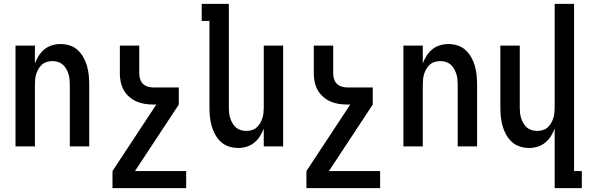

<svg xmlns="http://www.w3.org/2000/svg" viewBox="-20 -755 3040 990"><path d="M60 0V-520H160V-428Q168 -449 180 -468Q192 -487 209.5 -501Q227 -515 248.5 -521.5Q270 -528 292 -528Q316 -528 339.5 -520.5Q363 -513 380.5 -497Q398 -481 410 -459.5Q422 -438 428.5 -415Q435 -392 437.5 -368Q440 -344 440 -320V0H340V-320Q340 -334 338.5 -348Q337 -362 332.5 -375.5Q328 -389 320.5 -401.5Q313 -414 302.5 -423Q292 -432 278 -436Q264 -440 250 -440Q236 -440 222 -436Q208 -432 197.5 -423Q187 -414 179.5 -401.5Q172 -389 167.5 -375.5Q163 -362 161.5 -348Q160 -334 160 -320V0Z M940 215H560V127L786 -216H770Q748 -216 726 -219.5Q704 -223 683.5 -232Q663 -241 646 -256Q629 -271 618 -290.5Q607 -310 602.5 -332Q598 -354 598 -376V-520H698V-376Q698 -362 702.5 -347.5Q707 -333 717 -323Q727 -313 741.5 -308.5Q756 -304 770 -304H902V-216L676 127H940Z M1208 8Q1184 8 1160.5 0.5Q1137 -7 1119.5 -23Q1102 -39 1090 -60.5Q1078 -82 1071.5 -105Q1065 -128 1062.5 -152Q1060 -176 1060 -200V-647H1020V-735H1160V-200Q1160 -186 1161.5 -172Q1163 -158 1167.5 -144.5Q1172 -131 1179.5 -118.5Q1187 -106 1197.5 -97Q1208 -88 1222 -84Q1236 -80 1250 -80Q1264 -80 1278 -84Q1292 -88 1302.5 -97Q1313 -106 1320.5 -118.5Q1328 -131 1332.5 -144.5Q1337 -158 1338.5 -172Q1340 -186 1340 -200V-520H1440V0H1340V-92Q1332 -71 1320 -52Q1308 -33 1290.5 -19Q1273 -5 1251.5 1.5Q1230 8 1208 8Z M1940 215H1560V127L1786 -216H1770Q1748 -216 1726 -219.5Q1704 -223 1683.5 -232Q1663 -241 1646 -256Q1629 -271 1618 -290.5Q1607 -310 1602.5 -332Q1598 -354 1598 -376V-520H1698V-376Q1698 -362 1702.5 -347.5Q1707 -333 1717 -323Q1727 -313 1741.5 -308.5Q1756 -304 1770 -304H1902V-216L1676 127H1940Z M2060 0V-520H2160V-428Q2168 -449 2180 -468Q2192 -487 2209.5 -501Q2227 -515 2248.5 -521.5Q2270 -528 2292 -528Q2316 -528 2339.5 -520.5Q2363 -513 2380.5 -497Q2398 -481 2410 -459.5Q2422 -438 2428.5 -415Q2435 -392 2437.5 -368Q2440 -344 2440 -320V0H2340V-320Q2340 -334 2338.5 -348Q2337 -362 2332.5 -375.5Q2328 -389 2320.5 -401.5Q2313 -414 2302.5 -423Q2292 -432 2278 -436Q2264 -440 2250 -440Q2236 -440 2222 -436Q2208 -432 2197.5 -423Q2187 -414 2179.5 -401.5Q2172 -389 2167.5 -375.5Q2163 -362 2161.5 -348Q2160 -334 2160 -320V0Z M2840 215V-92Q2832 -71 2820 -52Q2808 -33 2790.5 -19Q2773 -5 2751.5 1.5Q2730 8 2708 8Q2684 8 2660.5 0.5Q2637 -7 2619.5 -23Q2602 -39 2590 -60.5Q2578 -82 2571.5 -105Q2565 -128 2562.5 -152Q2560 -176 2560 -200V-520H2660V-200Q2660 -186 2661.5 -172Q2663 -158 2667.5 -144.5Q2672 -131 2679.5 -118.5Q2687 -106 2697.5 -97Q2708 -88 2722 -84Q2736 -80 2750 -80Q2764 -80 2778 -84Q2792 -88 2802.5 -97Q2813 -106 2820.5 -118.5Q2828 -131 2832.5 -144.5Q2837 -158 2838.5 -172Q2840 -186 2840 -200V-735H2940V127H2980V215Z"/></svg>

Font: Iosevka Semibold
Style: Regular
Weight: 600
Monospace: yes
Designer: Belleve Invis
Foundry: Belleve Invis
Version: Version 33.2.3; ttfautohint (v1.8.4)